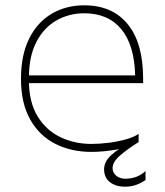

<svg xmlns="http://www.w3.org/2000/svg" viewBox="-20 -562 621 723"><path d="M89 -270V-259Q89 -177 121.5 -124Q154 -71 207.5 -45.5Q261 -20 324 -20Q356 -20 390.5 -24.5Q425 -29 455 -37.5Q485 -46 502 -58V-27Q471 -8 420 1Q369 10 324 10Q249 10 189 -20Q129 -50 94 -111.5Q59 -173 59 -265Q59 -355 90 -417Q121 -479 175 -510.5Q229 -542 297 -542Q403 -542 461 -471Q519 -400 519 -265V-249H76V-278H489Q486 -393 436.5 -452.5Q387 -512 297 -512Q240 -512 192.5 -485Q145 -458 117 -404Q89 -350 89 -270ZM474 -27H502Q459 0 431.5 24Q404 48 404 71Q404 88 417.5 99.5Q431 111 453 111Q472 111 491.5 104.5Q511 98 528 82V116Q514 126 494.5 133.5Q475 141 451 141Q416 141 394 124Q372 107 372 75Q372 46 400 21Q428 -4 474 -27Z"/></svg>

Font: Roundo Variable
Style: Regular
Weight: 200
Designer: Shiva Nallaperumal
Foundry: Indian Type Foundry
Version: Version 2.000